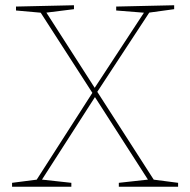

<svg xmlns="http://www.w3.org/2000/svg" viewBox="-20 -712 724 732"><path d="M570 -21 559 -28 659 -15V0H433V-15L551 -28L548 -21L338 -348H346L136 -21L133 -28L252 -15V0H26V-15L127 -28L116 -21L336 -364V-352L131 -670L142 -663L41 -672V-687L262 -692V-677L150 -663L153 -670L345 -371H337L533 -670L536 -663L423 -672V-687L644 -692V-677L542 -663L553 -670L347 -356V-368Z"/></svg>

Font: Bitter Thin Thin
Style: Regular
Weight: 250
Version: Version 2.002